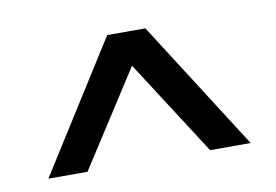

<svg xmlns="http://www.w3.org/2000/svg" viewBox="-43 -769 577 401"><g transform="rotate(-10 245.5 -568.0)"><path d="M31 -431H114L244 -633L374 -431H460L285 -705H204Z"/></g></svg>

Font: Geom
Style: Regular
Weight: 400
Version: Version 1.102